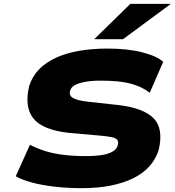

<svg xmlns="http://www.w3.org/2000/svg" viewBox="-20 -969 910 1000"><path d="M405 11Q332 11 266 3.5Q200 -4 147.5 -18Q95 -32 62 -51L136 -215Q172 -196 215 -182.5Q258 -169 311 -162.5Q364 -156 427 -156Q479 -156 513.5 -162Q548 -168 568 -180.5Q588 -193 593 -211Q599 -232 590 -241.5Q581 -251 560 -255Q539 -259 508 -262L339 -277Q202 -292 154 -352Q106 -412 132 -521Q148 -572 184 -608.5Q220 -645 273 -669Q326 -693 393.5 -704.5Q461 -716 540 -716Q645 -716 721 -696.5Q797 -677 830 -647L760 -486Q717 -519 658.5 -534Q600 -549 505 -549Q459 -549 425 -543Q391 -537 370.5 -526Q350 -515 345 -496Q338 -471 361.5 -458Q385 -445 440 -439L596 -422Q729 -406 781 -352Q833 -298 806 -186Q790 -138 757 -101.5Q724 -65 672.5 -40Q621 -15 555 -2Q489 11 405 11ZM471 -765 659 -949H870L621 -765Z"/></svg>

Font: Nunito Sans 7pt Expanded Black
Style: Italic
Weight: 900
Width: 7
Italic angle: -9°
Designer: Vernon Adams
Foundry: Vernon Adams
Version: Version 3.101;gftools[0.9.27]